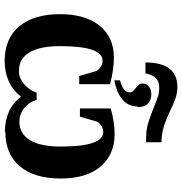

<svg xmlns="http://www.w3.org/2000/svg" viewBox="2 -792 802 847"><g transform="rotate(90 403.5 -368.0)"><path d="M560 10 563 12Q460 12 406 -59Q350 12 249 13Q150 13 96 -51Q42 -116 42 -231Q42 -343 93 -406Q144 -469 234 -469Q285 -469 351 -452V-316H315L292 -394Q273 -419 247 -419Q183 -419 183 -231Q183 -142 211 -96Q239 -50 292 -50Q325 -50 352 -74Q379 -98 388 -128H420Q429 -96 456 -74Q482 -52 517 -52Q569 -52 598 -99Q626 -145 626 -234Q626 -422 562 -422Q536 -422 517 -397L494 -319H458V-455Q523 -473 573 -472Q662 -472 715 -409Q767 -347 767 -234Q767 -118 713 -54Q659 10 560 10ZM257 -608 255 -610Q256 -749 363 -749Q392 -749 418 -739Q442 -730 473 -715Q500 -702 532 -691Q562 -681 597 -679H607V-611H590Q553 -611 523 -620Q499 -627 466 -640Q460 -642 442 -649.5Q424 -657 415 -660Q391 -669 367 -669Q339 -669 324 -654Q309 -639 303 -608ZM452 -574 449 -573Q449 -532 419 -507Q389 -481 334 -471V-496Q363 -504 375 -514Q387 -524 387 -539Q387 -548 381 -554Q377 -558 367 -566Q362 -570 354 -578Q348 -584 348 -596Q348 -613 361 -623Q375 -634 397 -634Q420 -634 436 -619Q452 -604 452 -574Z"/></g></svg>

Font: Libra Serif Modern
Style: Bold
Weight: 700
Designer: Stefan Peev, Context Ltd
Foundry: Ascender Corporation
Version: Version 1.000